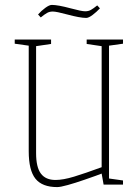

<svg xmlns="http://www.w3.org/2000/svg" viewBox="-20 -752 568 782"><path d="M97 -136V-566L40 -574V-591H188V-573L127 -564V-128Q127 -71 146.5 -45Q166 -19 206 -19Q237 -19 281.5 -32.5Q326 -46 394 -71V-564L333 -573V-591H481V-574L424 -566V-25L481 -17V0H402L394 -45L370 -36Q362 -33 324.5 -20Q287 -7 256.5 1.5Q226 10 213 10Q152 10 124.5 -24Q97 -58 97 -136ZM254 -693Q210 -705 195 -705Q182 -705 172 -699.5Q162 -694 146 -681L135 -693Q148 -708 164.5 -720Q181 -732 191 -732Q216 -732 268 -718Q312 -706 327 -706Q340 -706 350 -711.5Q360 -717 376 -730L387 -718Q373 -703 357 -691Q341 -679 331 -679Q306 -679 254 -693Z"/></svg>

Font: Grenze Thin
Style: Regular
Weight: 250
Designer: Renata Polastri
Foundry: Omnibus-Type
Version: Version 1.002; ttfautohint (v1.8)